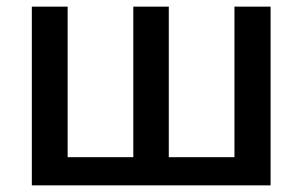

<svg xmlns="http://www.w3.org/2000/svg" viewBox="-20 -559 912 579"><path d="M796 -539H687V-85H489V-539H382V-85H184V-539H76V0H796Z"/></svg>

Font: Noto Sans Thai Medium
Style: Regular
Weight: 500
Designer: Monotype Design Team
Foundry: Monotype Imaging Inc.
Version: Version 1.901